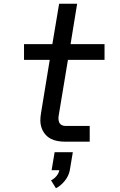

<svg xmlns="http://www.w3.org/2000/svg" viewBox="-20 -755 640 1023"><path d="M328 0Q307 0 287 -3.5Q267 -7 250 -16Q233 -25 220.5 -40Q208 -55 201.5 -74Q195 -93 195 -113.5Q195 -134 199 -155L245 -436H108V-520H259L295 -735H391L356 -520H537V-436H342L293 -141Q291 -131 291.5 -120.5Q292 -110 296 -101.5Q300 -93 309 -88.5Q318 -84 328 -84H458V0ZM278 248 252 206Q268 198 280.5 183.5Q293 169 296 152H255L271 56H368L352 152Q349 167 342.5 181Q336 195 326 207.5Q316 220 304 230.5Q292 241 278 248Z"/></svg>

Font: Iosevka SS04 Md Ex Obl
Style: Regular
Weight: 500
Width: 7
Italic angle: -9°
Monospace: yes
Designer: Belleve Invis
Foundry: Belleve Invis
Version: Version 19.0.0; ttfautohint (v1.8.4)